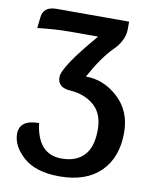

<svg xmlns="http://www.w3.org/2000/svg" viewBox="-88 -718 753 932"><g transform="rotate(10 288.5 -252.0)"><path d="M269 147.5Q152.3 147.5 91.8 94Q31.2 40.5 31.2 -20.5Q31.2 -90.3 127.4 -90.3Q146 60.5 264.2 60.5Q335.9 60.5 374.8 19.3Q413.6 -22 413.6 -106.9Q413.6 -186.5 366.9 -226.8Q320.3 -267.1 249 -272Q186 -275.9 186 -326.7Q186 -377.9 336.9 -553.2H201.7Q124.5 -553.2 38.6 -543L44.4 -596.7Q49.8 -650.9 114.7 -650.9H472.2V-614.3Q472.2 -557.6 420.7 -506.8Q369.1 -456.1 312 -352.1Q400.9 -352.1 471.4 -286.9Q542 -221.7 542 -115.7Q542 6.8 470.9 77.1Q399.9 147.5 269 147.5Z"/></g></svg>

Font: ALMAS
Style: Bold
Weight: 700
Designer: ALMAS Font/ by Husham Jawad Kadhim, derived from the Bainsely font by/ Paul James MIller
Foundry: High-Logic / Made with FontCreator
Version: Version 1.411;September 19, 2021;FontCreator 14.0.0.2814 32-